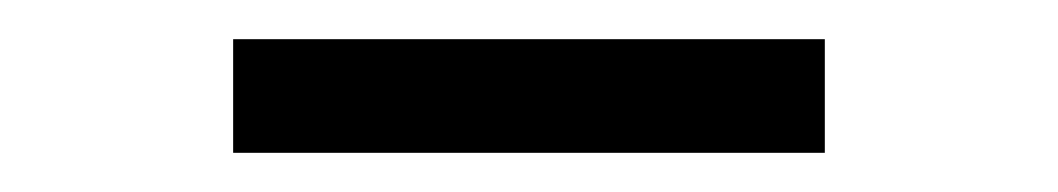

<svg xmlns="http://www.w3.org/2000/svg" viewBox="-20 -704 540 98"><path d="M99 -626V-684H401V-626Z"/></svg>

Font: Nunito Sans 11pt
Style: Regular
Weight: 400
Version: Version 3.101;gftools[0.9.27]